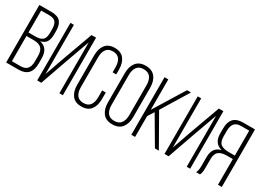

<svg xmlns="http://www.w3.org/2000/svg" viewBox="-24 -1361 2752 2023"><g transform="rotate(30 1351.5 -350.0)"><path d="M40 0V-700.2H187Q263.7 -700.2 296.9 -663.1Q330.1 -626 330.1 -550.8V-511.2Q330.1 -451.2 309.3 -417.5Q288.6 -383.8 237.8 -373Q342.8 -352.1 342.8 -223.1V-162.1Q342.8 0 189.9 0ZM85.9 -42H189.9Q246.1 -42 271.5 -72.3Q296.9 -102.5 296.9 -163.1V-226.1Q296.9 -292.5 266.8 -320.8Q236.8 -349.1 172.9 -349.1H85.9ZM85.9 -391.1H164.1Q228.5 -391.1 256.3 -414.6Q284.2 -438 284.2 -502V-546.9Q284.2 -604.5 262.2 -631.3Q240.2 -658.2 186 -658.2H85.9Z M418 0V-700.2H460V-101.1L541 -332L674.8 -700.2H730V0H688V-619.1L582 -325.2L467.8 0Z M805.7 -170.9V-528.8Q805.7 -609.4 842.8 -657.7Q879.9 -706.1 956.5 -706.1Q1033.2 -706.1 1070.3 -657.7Q1107.4 -609.4 1107.4 -528.8V-471.2H1063.5V-532.2Q1063.5 -592.8 1038.1 -628.4Q1012.7 -664.1 957.5 -664.1Q902.3 -664.1 877 -628.4Q851.6 -592.8 851.6 -532.2V-168Q851.6 -107.4 877 -72.3Q902.3 -37.1 957.5 -37.1Q1012.7 -37.1 1038.1 -72.3Q1063.5 -107.4 1063.5 -168V-251H1107.4V-170.9Q1107.4 -90.3 1070.3 -42.2Q1033.2 5.9 956.5 5.9Q879.9 5.9 842.8 -42.2Q805.7 -90.3 805.7 -170.9Z M1179.2 -170.9V-528.8Q1179.2 -609.4 1217.5 -657.7Q1255.9 -706.1 1332 -706.1Q1409.7 -706.1 1448.5 -657.7Q1487.3 -609.4 1487.3 -528.8V-170.9Q1487.3 -90.3 1448.5 -42.2Q1409.7 5.9 1332 5.9Q1255.9 5.9 1217.5 -42.2Q1179.2 -90.3 1179.2 -170.9ZM1225.1 -168Q1225.1 -106.9 1251 -71.5Q1276.9 -36.1 1332 -36.1Q1388.2 -36.1 1414.6 -71.8Q1440.9 -107.4 1440.9 -168V-532.2Q1440.9 -592.8 1414.6 -628.4Q1388.2 -664.1 1332 -664.1Q1276.9 -664.1 1251 -628.7Q1225.1 -593.3 1225.1 -532.2Z M1563 0V-700.2H1608.9V-330.1L1836.9 -700.2H1884.8L1685.1 -374L1897.9 0H1850.1L1656.7 -329.1L1608.9 -252.9V0Z M1966.8 0V-700.2H2008.8V-101.1L2089.8 -332L2223.6 -700.2H2278.8V0H2236.8V-619.1L2130.9 -325.2L2016.6 0Z M2350.6 0Q2367.2 -25.4 2367.2 -84V-192.9Q2367.2 -313.5 2468.3 -335.9Q2367.2 -359.4 2367.2 -481V-542Q2367.2 -700.2 2517.6 -700.2H2663.6V0H2617.2V-313H2544.4Q2480 -313 2446.8 -286.4Q2413.6 -259.8 2413.6 -193.8V-84Q2413.6 -25.9 2398.4 0ZM2413.6 -472.2Q2413.6 -405.3 2445.3 -380.1Q2477.1 -355 2543.5 -355H2617.2V-658.2H2518.6Q2463.4 -658.2 2438.5 -627.4Q2413.6 -596.7 2413.6 -538.1Z"/></g></svg>

Font: Bebas Neue Book
Style: Regular
Weight: 400
Designer: Ryoichi Tsunekawa
Foundry: Ryoichi Tsunekawa
Version: Version 001.003